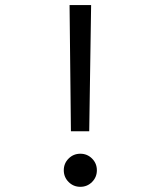

<svg xmlns="http://www.w3.org/2000/svg" viewBox="-20 -718 626 748"><path d="M256.3 -206.5 251 -698.2H335L327.6 -206.5ZM293 9.8Q266.1 9.8 247.3 -9Q228.5 -27.8 228.5 -54.7Q228.5 -81.5 247.3 -100.3Q266.1 -119.1 293 -119.1Q319.8 -119.1 338.6 -100.3Q357.4 -81.5 357.4 -54.7Q357.4 -27.8 338.6 -9Q319.8 9.8 293 9.8Z"/></svg>

Font: Cascadia Code PL SemiLight
Style: Regular
Weight: 350
Monospace: yes
Designer: Aaron Bell
Foundry: Saja Typeworks
Version: Version 2404.023; ttfautohint (v1.8.4)